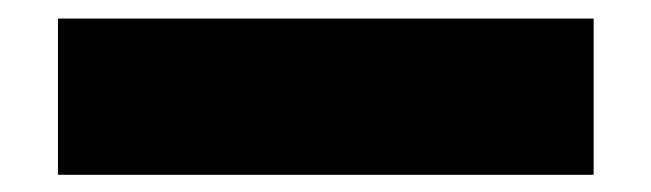

<svg xmlns="http://www.w3.org/2000/svg" viewBox="-20 -20 719 212"><path d="M44 173V0.5H635.5V173Z"/></svg>

Font: Encode Sans SemiExpanded SemiExpanded Black
Style: Regular
Weight: 900
Width: 6
Designer: Multiple Designers
Foundry: Impallari Type
Version: Version 3.000; ttfautohint (v1.8.3) -l 8 -r 50 -G 200 -x 14 